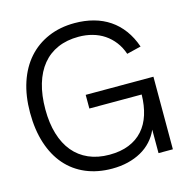

<svg xmlns="http://www.w3.org/2000/svg" viewBox="-109 -838 929 957"><g transform="rotate(-15 355.0 -359.0)"><path d="M596.5 -121Q582.5 -89 559.2 -63.5Q536 -38 505 -20.8Q474 -3.5 436 5.8Q398 15 354.5 15Q279.5 15 219.2 -10.5Q159 -36 117 -84.2Q75 -132.5 52.5 -202.2Q30 -272 30 -360Q30 -446.5 53 -515.8Q76 -585 119 -633.5Q162 -682 223 -708.2Q284 -734.5 359.5 -734.5Q411.5 -734.5 456.8 -722.2Q502 -710 538.8 -685.2Q575.5 -660.5 603 -623.2Q630.5 -586 647.5 -536.5L574 -518.5Q562 -554 541.2 -581Q520.5 -608 493 -626.5Q465.5 -645 432 -654.2Q398.5 -663.5 361 -663.5Q300.5 -663.5 253.5 -643Q206.5 -622.5 174.2 -583.2Q142 -544 125 -486.8Q108 -429.5 108 -356Q108 -285.5 124.8 -229.5Q141.5 -173.5 173.5 -135Q205.5 -96.5 252.2 -76Q299 -55.5 359 -55.5Q417 -55.5 460.2 -73Q503.5 -90.5 532.2 -122.8Q561 -155 575.5 -201Q590 -247 591 -304H321V-374.5H670.5V0H596.5Z"/></g></svg>

Font: Vela Sans
Style: Regular
Weight: 400
Designer: Principal design: Mikhail Sharanda - project Manrope.
Design modification: Ravid Balaliev
Foundry: Mikhail Sharanda
Version: Version 1.001